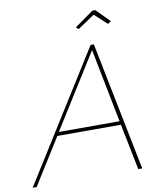

<svg xmlns="http://www.w3.org/2000/svg" viewBox="-134 -968 877 1044"><g transform="rotate(-10 304.0 -446.0)"><path d="M344 -818 448 -892H464L537 -818L519 -806L451 -869L357 -806ZM406 -710H424L566 0H544L493 -254H142L-17 0H-39ZM489 -274 409 -681 154 -274Z"/></g></svg>

Font: Raleway-v4020 Thin
Style: Italic
Weight: 250
Italic angle: -12°
Designer: Matt McInerney, Pablo Impallari, Rodrigo Fuenzalida
Foundry: Matt McInerney, Pablo Impallari, Rodrigo Fuenzalida
Version: Version 4.020;PS 004.020;hotconv 1.0.88;makeotf.lib2.5.64775